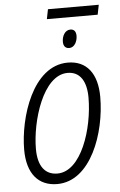

<svg xmlns="http://www.w3.org/2000/svg" viewBox="-56 -832 549 881"><g transform="rotate(-5 218.5 -391.5)"><path d="M190 -748H424L433 -793H199ZM281 -607C305 -607 319 -634 319 -660C319 -680 310 -691 293 -691C268 -691 254 -664 254 -638C254 -618 264 -607 281 -607ZM172 10C327 10 403 -206 403 -371C403 -480 354 -541 268 -541C105 -541 34 -306 34 -160C34 -50 85 10 172 10ZM177 -38C119 -38 88 -81 88 -159C88 -286 149 -494 263 -494C321 -494 349 -447 349 -373C349 -230 287 -38 177 -38Z"/></g></svg>

Font: Noto Sans Condensed Light
Style: Italic
Weight: 300
Width: 3
Italic angle: -12°
Designer: Monotype Design Team
Foundry: Monotype Imaging Inc.
Version: Version 2.013